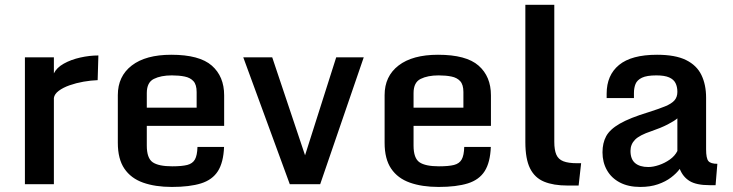

<svg xmlns="http://www.w3.org/2000/svg" viewBox="-20 -758 3014 790"><path d="M82.5 -522H201.7V-456.1Q212.9 -479.5 242.4 -496.1Q272 -512.7 310.1 -521.2Q348.1 -529.8 384.8 -529.8L381.8 -428.2Q354 -427.2 323.5 -421.9Q293 -416.5 266.1 -407Q239.3 -397.5 221.7 -384.3Q204.1 -371.1 201.7 -355V0H82.5Z M464.8 -170.4V-366.7Q464.8 -444.3 522.2 -488.5Q579.6 -532.7 684.6 -532.7Q800.8 -532.7 851.6 -488Q902.3 -443.4 902.3 -365.7V-240.2H584V-159.2Q584 -106.9 608.4 -90.3Q632.8 -73.7 688.5 -73.7Q728.5 -73.7 750.5 -79.3Q772.5 -85 782 -101.8Q791.5 -118.7 792.5 -153.3H901.9Q899.4 -89.8 876.7 -54Q854 -18.1 807.1 -3.4Q760.3 11.2 687 11.2Q618.7 11.2 568.6 -6.6Q518.6 -24.4 491.7 -64.2Q464.8 -104 464.8 -170.4ZM789.1 -314.9V-379.4Q789.1 -409.7 775.9 -424.1Q762.7 -438.5 739.7 -443.1Q716.8 -447.8 687 -447.8Q642.1 -447.8 613 -433.3Q584 -418.9 584 -375V-314.9Z M981 -522H1100.1L1242.2 -98.1H1228.5L1363.3 -522H1476.6L1297.4 0H1172.4Z M1562.5 -170.4V-366.7Q1562.5 -444.3 1619.9 -488.5Q1677.2 -532.7 1782.2 -532.7Q1898.4 -532.7 1949.2 -488Q2000 -443.4 2000 -365.7V-240.2H1681.6V-159.2Q1681.6 -106.9 1706.1 -90.3Q1730.5 -73.7 1786.1 -73.7Q1826.2 -73.7 1848.1 -79.3Q1870.1 -85 1879.6 -101.8Q1889.2 -118.7 1890.1 -153.3H1999.5Q1997.1 -89.8 1974.4 -54Q1951.7 -18.1 1904.8 -3.4Q1857.9 11.2 1784.7 11.2Q1716.3 11.2 1666.3 -6.6Q1616.2 -24.4 1589.4 -64.2Q1562.5 -104 1562.5 -170.4ZM1886.7 -314.9V-379.4Q1886.7 -409.7 1873.5 -424.1Q1860.4 -438.5 1837.4 -443.1Q1814.5 -447.8 1784.7 -447.8Q1739.7 -447.8 1710.7 -433.3Q1681.6 -418.9 1681.6 -375V-314.9Z M2141.6 -173.3V-738.3H2260.7V-174.3Q2260.7 -141.1 2269 -121.8Q2277.3 -102.5 2297.9 -94.5Q2318.4 -86.4 2355 -86.4H2371.1L2360.8 5.4H2314.9Q2257.3 5.4 2218.8 -10.5Q2180.2 -26.4 2160.9 -65.2Q2141.6 -104 2141.6 -173.3Z M2614.3 11.2Q2565.4 11.2 2530.5 -7.1Q2495.6 -25.4 2477.3 -57.9Q2459 -90.3 2459 -131.3Q2459 -169.4 2474.1 -197.5Q2489.3 -225.6 2530.3 -249.3Q2571.3 -272.9 2648.4 -296.4Q2689.9 -309.6 2716.3 -320.3Q2742.7 -331.1 2754.9 -344.7Q2767.1 -358.4 2767.1 -379.9Q2767.1 -400.9 2759.5 -416Q2752 -431.2 2733.2 -439.5Q2714.4 -447.8 2680.7 -447.8Q2641.1 -447.8 2621.3 -438.2Q2601.6 -428.7 2595 -412.6Q2588.4 -396.5 2588.4 -375.5V-354.5H2476.1V-372.6Q2476.1 -448.7 2527.1 -490.7Q2578.1 -532.7 2683.6 -532.7Q2758.8 -532.7 2802.7 -511Q2846.7 -489.3 2866 -449.5Q2885.3 -409.7 2885.3 -356V-144Q2885.3 -106.4 2894.8 -95.2Q2904.3 -84 2931.6 -84L2924.3 3.9H2899.4Q2845.7 3.9 2817.9 -12.9Q2790 -29.8 2776.9 -63Q2763.7 -44.9 2741.2 -27.8Q2718.8 -10.7 2687.3 0.2Q2655.8 11.2 2614.3 11.2ZM2647.5 -70.8Q2667.5 -70.8 2691.4 -78.9Q2715.3 -86.9 2736.1 -101.6Q2756.8 -116.2 2767.1 -136.7V-271Q2754.9 -260.3 2726.8 -245.8Q2698.7 -231.4 2660.2 -218.3Q2611.3 -202.1 2592.8 -183.1Q2574.2 -164.1 2574.2 -137.2Q2574.2 -103 2593.3 -86.9Q2612.3 -70.8 2647.5 -70.8Z"/></svg>

Font: Monda SemiBold
Style: Regular
Weight: 600
Designer: Vernon Adams
Foundry: Vernon Adams
Version: Version 2.200